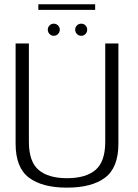

<svg xmlns="http://www.w3.org/2000/svg" viewBox="-20 -879 650 904"><path d="M295.5 4.5Q412.5 4.5 475 -42.8Q537.5 -90 537.5 -202.5V-674.5H475.5V-211.5Q475.5 -118 429.8 -79Q384 -40 295.5 -40Q207.5 -40 161.8 -79Q116 -118 116 -211.5V-674.5H53.5V-202.5Q53.5 -90 116 -42.8Q178.5 4.5 295.5 4.5ZM233 -710.5Q245 -710.5 253.2 -719Q261.5 -727.5 261.5 -739Q261.5 -751 253.2 -759.2Q245 -767.5 233 -767.5Q221.5 -767.5 213.2 -759.2Q205 -751 205 -739Q205 -727.5 213.2 -719Q221.5 -710.5 233 -710.5ZM362.5 -710.5Q374.5 -710.5 382.5 -719Q390.5 -727.5 390.5 -739Q390.5 -751 382.5 -759.2Q374.5 -767.5 362.5 -767.5Q350.5 -767.5 342.2 -759.2Q334 -751 334 -739Q334 -727.5 342.2 -719Q350.5 -710.5 362.5 -710.5ZM160.5 -832.5H428V-859H160.5Z"/></svg>

Font: Anybody UltraCondensed Thin Light
Style: Regular
Weight: 300
Version: Version 1.111